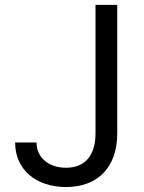

<svg xmlns="http://www.w3.org/2000/svg" viewBox="-20 -747 583 777"><path d="M366.5 -727.3V-207.4C366.5 -116.8 323.2 -68.2 247.2 -68.2C177.9 -68.2 127.8 -108.7 127.8 -170.5H41.2C41.2 -58.6 127.8 9.9 247.2 9.9C373.6 9.9 454.5 -67.8 454.5 -207.4V-727.3Z"/></svg>

Font: Karasuma Gothic
Style: Regular
Weight: 400
Designer: Rasmus Andersson, Ryoko Nishizuka
Foundry: Genbu
Version: Version 1.00